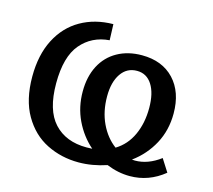

<svg xmlns="http://www.w3.org/2000/svg" viewBox="-103 -839 1083 975"><g transform="rotate(15 438.0 -351.0)"><path d="M837 -55Q756 11 656 11Q595 11 534 -14Q459 11 387 11Q296 11 219 -27.5Q142 -66 95 -147Q48 -228 48 -350Q48 -464 90 -545.5Q132 -627 206.5 -669.5Q281 -712 377 -713L380 -629Q288 -622 231 -555Q174 -488 174 -348Q174 -207 236 -140Q298 -73 407 -73Q427 -73 437 -74Q381 -123 348 -192Q315 -261 315 -343Q315 -421 345 -478.5Q375 -536 430.5 -567Q486 -598 559 -598Q666 -598 728 -532Q790 -466 790 -353Q790 -265 751.5 -193.5Q713 -122 646 -73Q651 -72 662 -72Q730 -72 795 -121ZM550 -110Q606 -144 634.5 -206.5Q663 -269 663 -348Q663 -426 634.5 -470.5Q606 -515 555 -515Q502 -515 471.5 -470.5Q441 -426 441 -351Q441 -272 470.5 -209.5Q500 -147 550 -110Z"/></g></svg>

Font: Bitter Pro SemiBold
Style: Regular
Weight: 600
Designer: Sol Matas, and Bitter project Authors
Foundry: Sol Matas
Version: Version 1.010